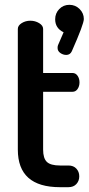

<svg xmlns="http://www.w3.org/2000/svg" viewBox="-20 -777 369 797"><path d="M328 -698Q328 -677 278 -564Q271 -549 255 -549Q242 -549 230.5 -557Q219 -565 219 -578Q219 -586 221 -590L244 -643Q209 -660 209 -697Q209 -722 226 -739.5Q243 -757 268 -757Q293 -757 310.5 -739.5Q328 -722 328 -698ZM159 -396V-156Q159 -120 174.5 -105Q190 -90 229 -90H264Q285 -90 297 -77Q309 -64 309 -45Q309 -26 297 -13Q285 0 264 0H229Q54 0 54 -156V-657Q54 -671 70 -681Q86 -691 106 -691Q126 -691 142.5 -681Q159 -671 159 -657V-474H281Q294 -474 302 -462.5Q310 -451 310 -435Q310 -419 302 -407.5Q294 -396 281 -396Z"/></svg>

Font: Dosis
Style: SemiBold
Weight: 600
Designer: Edgar Tolentino, Pablo Impallari, Igino Marini
Foundry: Edgar Tolentino, Pablo Impallari, Igino Marini
Version: Version 1.007